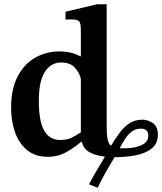

<svg xmlns="http://www.w3.org/2000/svg" viewBox="-20 -726 761 900"><path d="M518 11Q517 11 517 11Q495 47 476 80.5Q457 114 438 154L397 138Q417 100 433.5 73Q450 46 471 10V8Q430 4 400.5 -12Q371 -28 364 -61H360Q331 -36 292 -13.5Q253 9 203 9Q146 9 108 -21.5Q70 -52 51 -104.5Q32 -157 32 -221Q32 -309 63 -368Q94 -427 145.5 -456Q197 -485 260 -485Q284 -485 308 -480Q332 -475 356 -462H359V-583Q359 -616 351.5 -625.5Q344 -635 315 -635Q308 -635 297.5 -634.5Q287 -634 287 -634V-671L435 -706H480V-133Q480 -96 484 -75Q488 -54 499 -44H501Q520 -75 540 -102.5Q560 -130 586 -147.5Q612 -165 647 -165Q673 -165 696.5 -149Q720 -133 720 -95Q720 -52 690 -29Q660 -6 613.5 2.5Q567 11 518 11ZM261 -70Q293 -70 313.5 -79.5Q334 -89 359 -106V-356Q353 -385 331 -409Q309 -433 266 -433Q219 -433 190.5 -389.5Q162 -346 162 -254Q162 -156 187.5 -113Q213 -70 261 -70ZM541 -31Q551 -31 568 -31Q611 -31 643 -45.5Q675 -60 675 -90Q675 -123 641 -123Q616 -123 597.5 -109Q579 -95 565.5 -73.5Q552 -52 541 -31Z"/></svg>

Font: STIX Two Text SemiBold
Style: Regular
Weight: 600
Designer: Ross Mills, John Hudson & Paul Hanslow, Tiro Typeworks Ltd; with prior portions MicroPress Inc., and Coen Hoffman.
Foundry: Tiro Typeworks Ltd
Version: Version 2.13 b171